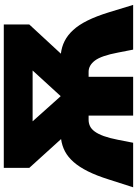

<svg xmlns="http://www.w3.org/2000/svg" viewBox="129 -870 740 1039"><g transform="rotate(-90 499.5 -350.0)"><path d="M363 -544 498 -393H500L638 -544ZM729 -391Q765 -387 797 -371Q829 -355 857 -324.5Q885 -294 908.5 -246.5Q932 -199 953 -131L993 0H751L735 -82Q718 -172 692 -206.5Q666 -241 631 -241H604V0H394V-241H371Q353 -241 337 -233.5Q321 -226 307.5 -207.5Q294 -189 283 -158.5Q272 -128 263 -82L247 0H6L48 -131Q69 -198 92.5 -245Q116 -292 143 -322.5Q170 -353 200.5 -369Q231 -385 267 -390L111 -562V-700H887V-562Z"/></g></svg>

Font: Montserrat-Alt1 Black
Style: Regular
Weight: 900
Designer: Differentunic
Foundry: Differentunic
Version: Version 7.222